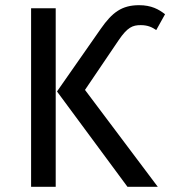

<svg xmlns="http://www.w3.org/2000/svg" viewBox="-20 -721 657 741"><path d="M472 0H589L308 -374L438 -566C472 -616 492 -624 523 -624C552 -624 568 -615 583 -605L617 -666C593 -685 564 -701 517 -701C450 -701 413 -673 369 -610L200 -368ZM100 0H195V-689H100Z"/></svg>

Font: FiraGO Unicode
Style: Regular
Weight: 400
Designer: bBox Type
Foundry: bBox Type GmbH
Version: Version 1.001;PS 001.001;hotconv 1.0.88;makeotf.lib2.5.64775